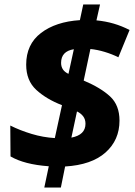

<svg xmlns="http://www.w3.org/2000/svg" viewBox="-20 -780 604 858"><path d="M198 -37Q143 -41 100.5 -52Q58 -63 27 -81L26 -219Q70 -197 121.5 -181.5Q173 -166 225 -163L257 -310Q187 -337 142 -378.5Q97 -420 97 -491Q97 -582 163 -632.5Q229 -683 337 -690L352 -760H427L411 -689Q452 -685 488 -674.5Q524 -664 559 -646L509 -524Q481 -538 448 -548Q415 -558 384 -561L354 -420Q430 -388 472 -349Q514 -310 514 -241Q514 -154 451.5 -98.5Q389 -43 271 -36L252 58H178ZM310 -560Q253 -551 253 -499Q253 -465 286 -450ZM299 -165Q362 -177 362 -227Q362 -247 351.5 -260.5Q341 -274 324 -282Z"/></svg>

Font: Noto Sans ExtraBold
Style: Italic
Weight: 800
Italic angle: -12°
Designer: Monotype Design Team
Foundry: Monotype Imaging Inc.
Version: Version 2.013; ttfautohint (v1.8.4.7-5d5b)